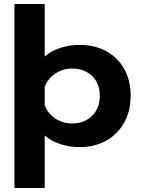

<svg xmlns="http://www.w3.org/2000/svg" viewBox="-20 -719 705 958"><path d="M52 -699H203V-437Q235 -465 281 -480Q327 -495 378 -495Q453 -495 510.5 -463.5Q568 -432 600 -374.5Q632 -317 632 -241Q632 -166 600 -108Q568 -50 510.5 -17.5Q453 15 378 15Q327 15 281 0Q235 -15 203 -43V219H52ZM478 -241Q478 -303 439.5 -340Q401 -377 340 -377Q293 -377 256 -352Q219 -327 203 -286V-195Q218 -153 255.5 -128Q293 -103 340 -103Q401 -103 439.5 -141Q478 -179 478 -241Z"/></svg>

Font: Prompt SemiBold
Style: Regular
Weight: 600
Designer: Katatrad Team
Foundry: CadsonDemak
Version: Version 1.001